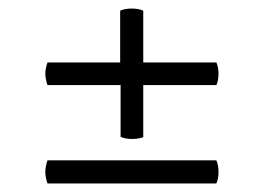

<svg xmlns="http://www.w3.org/2000/svg" viewBox="-20 -548 617 449"><path d="M91 -349Q86 -364 86 -376Q86 -387 91 -402H261V-523Q272 -528 288 -528Q304 -528 315 -523V-402H486Q491 -391 491 -376Q491 -360 486 -349H315V-227Q303 -223 289 -223Q273 -223 262 -228V-349ZM486 -173Q491 -162 491 -146Q491 -130 486 -119H91Q86 -134 86 -146Q86 -158 91 -173Z"/></svg>

Font: Arima Madurai Medium
Style: Regular
Weight: 500
Designer: Joana Correia and Natanael Gama
Foundry: NDISCOVER
Version: Version 1.020